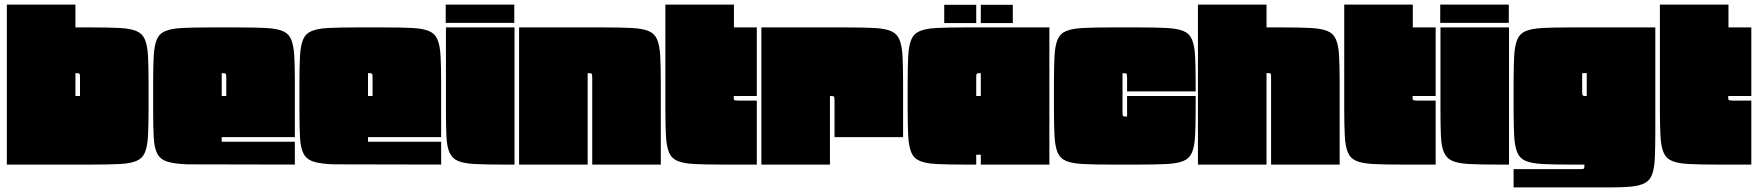

<svg xmlns="http://www.w3.org/2000/svg" viewBox="-20 -720 7692 840"><path d="M385 0H10V-700H310V-600H385Q458 -600 504.5 -597.5Q551 -595 577 -584Q603 -573 614 -547Q625 -521 627.5 -475Q630 -429 630 -355V-245Q630 -172 627.5 -125.5Q625 -79 614 -53Q603 -27 577 -16Q551 -5 505 -2.5Q459 0 385 0ZM330 -300V-380Q330 -395 327.5 -397.5Q325 -400 310 -400V-300Z M650 -355Q650 -428 652.5 -474.5Q655 -521 666 -547Q677 -573 703 -584Q729 -595 775.5 -597.5Q822 -600 895 -600H1025Q1098 -600 1144.5 -597.5Q1191 -595 1217 -584Q1243 -573 1254 -547Q1265 -521 1267.5 -475Q1270 -429 1270 -355V-120H950V-100H1270V0L800 -1Q744 -3 713 -12.5Q682 -22 668.5 -47Q655 -72 652.5 -119.5Q650 -167 650 -245ZM950 -400V-300H970V-380Q970 -395 967.5 -397.5Q965 -400 950 -400Z M1290 -355Q1290 -428 1292.5 -474.5Q1295 -521 1306 -547Q1317 -573 1343 -584Q1369 -595 1415.5 -597.5Q1462 -600 1535 -600H1665Q1738 -600 1784.5 -597.5Q1831 -595 1857 -584Q1883 -573 1894 -547Q1905 -521 1907.5 -475Q1910 -429 1910 -355V-120H1590V-100H1910V0L1440 -1Q1384 -3 1353 -12.5Q1322 -22 1308.5 -47Q1295 -72 1292.5 -119.5Q1290 -167 1290 -245ZM1590 -400V-300H1610V-380Q1610 -395 1607.5 -397.5Q1605 -400 1590 -400Z M1930 -700H2230V-620H1930ZM2231 0H2176Q2102 0 2055.5 -2.5Q2009 -5 1983.5 -16Q1958 -27 1946.5 -53Q1935 -79 1933 -125.5Q1931 -172 1931 -245V-600H2231Z M2251 -600H2626Q2699 -600 2745.5 -597.5Q2792 -595 2818 -584Q2844 -573 2855 -547Q2866 -521 2868.5 -475Q2871 -429 2871 -355V0H2571V-380Q2571 -395 2568.5 -397.5Q2566 -400 2551 -400V0H2251Z M3136 0Q3063 0 3016.5 -2.5Q2970 -5 2944 -16Q2918 -27 2907 -53Q2896 -79 2893.5 -125.5Q2891 -172 2891 -245V-700H3191V-600H3291V-300H3190Q3190 -287 3191 -284Q3193 -280 3209 -280H3291V0Z M3311 -600H3686Q3759 -600 3805.5 -597.5Q3852 -595 3878 -584Q3904 -573 3915 -547Q3926 -521 3928.5 -475Q3931 -429 3931 -355V-120H3631V-280Q3631 -295 3628.5 -297.5Q3626 -300 3611 -300V0H3311Z M4571 -600V0H4271V-43H4251V0H4196Q4123 0 4076.5 -2.5Q4030 -5 4004 -16Q3978 -27 3967 -53Q3956 -79 3953.5 -125.5Q3951 -172 3951 -245V-355Q3951 -428 3953.5 -474.5Q3956 -521 3967 -547Q3978 -573 4004 -584Q4030 -595 4076.5 -597.5Q4123 -600 4196 -600ZM4251 -300H4271V-400Q4256 -400 4253.5 -397.5Q4251 -395 4251 -380ZM4111 -699H4251V-619H4111ZM4271 -699H4411V-619H4271Z M4966 -600Q5039 -600 5085.5 -597.5Q5132 -595 5158 -584Q5184 -573 5195 -547Q5206 -521 5208.5 -475Q5211 -429 5211 -355V-320H4911V-380Q4911 -395 4908.5 -397.5Q4906 -400 4891 -400V-230Q4891 -215 4893.5 -212.5Q4896 -210 4911 -210V-300H5211V-245Q5211 -172 5208.5 -125.5Q5206 -79 5195 -53Q5184 -27 5158 -16Q5132 -5 5086 -2.5Q5040 0 4966 0H4836Q4763 0 4716.5 -2.5Q4670 -5 4644 -16Q4618 -27 4607 -53Q4596 -79 4593.5 -125.5Q4591 -172 4591 -245V-355Q4591 -428 4593.5 -474.5Q4596 -521 4607 -547Q4618 -573 4644 -584Q4670 -595 4716.5 -597.5Q4763 -600 4836 -600Z M5221 -700H5521V-600H5596Q5669 -600 5715.5 -597.5Q5762 -595 5788 -584Q5814 -573 5825 -547Q5836 -521 5838.5 -475Q5841 -429 5841 -355V0H5541V-380Q5541 -392 5540 -396Q5539 -400 5531 -400H5521V0H5221Z M6106 0Q6033 0 5986.5 -2.5Q5940 -5 5914 -16Q5888 -27 5877 -53Q5866 -79 5863.5 -125.5Q5861 -172 5861 -245V-700H6161V-600H6261V-300H6160Q6160 -287 6161 -284Q6163 -280 6179 -280H6261V0Z M6281 -700H6581V-620H6281ZM6582 0H6527Q6453 0 6406.5 -2.5Q6360 -5 6334.5 -16Q6309 -27 6297.5 -53Q6286 -79 6284 -125.5Q6282 -172 6282 -245V-600H6582Z M7222 -145Q7222 -76 7220 -31Q7218 14 7209 40.5Q7200 67 7178.5 79.5Q7157 92 7119 96Q7081 100 7020 100H6602V20H6892Q6907 20 6909.5 17.5Q6912 15 6912 0H6847Q6774 0 6727.5 -2.5Q6681 -5 6655 -16Q6629 -27 6618 -53Q6607 -79 6604.5 -125.5Q6602 -172 6602 -245V-355Q6602 -428 6604.5 -474.5Q6607 -521 6618 -547Q6629 -573 6655 -584Q6681 -595 6727.5 -597.5Q6774 -600 6847 -600H7222ZM6902 -320Q6902 -308 6903.5 -304.5Q6905 -301 6912 -300H6922V-400H6902Z M7487 0Q7414 0 7367.5 -2.5Q7321 -5 7295 -16Q7269 -27 7258 -53Q7247 -79 7244.5 -125.5Q7242 -172 7242 -245V-700H7542V-600H7642V-300H7541Q7541 -287 7542 -284Q7544 -280 7560 -280H7642V0Z"/></svg>

Font: Badeen Display
Style: Regular
Weight: 400
Version: Version 1.000; ttfautohint (v1.8.4.7-5d5b)